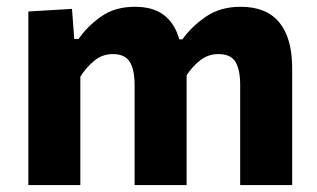

<svg xmlns="http://www.w3.org/2000/svg" viewBox="-20 -532 912 552"><path d="M61.5 0V-499L187 -506.5L193.5 -420H206Q231 -456.5 270.8 -484.5Q310.5 -512.5 368 -512.5Q420.5 -512.5 451.5 -488.5Q482.5 -464.5 495.5 -419H504.5Q531 -456 572.2 -484.2Q613.5 -512.5 672 -512.5Q746 -512.5 783 -467.5Q820 -422.5 820 -336V0H670.5V-288Q670.5 -331.5 657 -354Q643.5 -376.5 608 -376.5Q578.5 -376.5 555.8 -358.8Q533 -341 516.5 -315.5V0H367V-288Q367 -331.5 353.2 -354Q339.5 -376.5 304.5 -376.5Q274 -376.5 250.8 -357.2Q227.5 -338 211 -311.5V0Z"/></svg>

Font: Commissioner
Style: Bold
Weight: 700
Designer: Kostas Bartsokas
Foundry: Kostas Bartsokas
Version: Version 1.000; ttfautohint (v1.8.3)